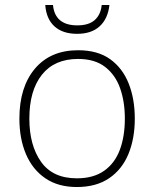

<svg xmlns="http://www.w3.org/2000/svg" viewBox="-20 -742 621 772"><path d="M522 -265Q522 -185 496.5 -123Q471 -61 419 -25.5Q367 10 289 10Q214 10 162.5 -25Q111 -60 84.5 -122Q58 -184 58 -265Q58 -392 120.5 -466Q183 -540 294 -540Q373 -540 423 -504Q473 -468 497.5 -406Q522 -344 522 -265ZM98 -265Q98 -158 145 -91.5Q192 -25 289 -25Q356 -25 399 -55.5Q442 -86 462 -140Q482 -194 482 -265Q482 -333 463 -387Q444 -441 402.5 -473Q361 -505 294 -505Q199 -505 148.5 -441.5Q98 -378 98 -265ZM420 -722Q414 -667 381 -636.5Q348 -606 290 -606Q232 -606 199 -636Q166 -666 162 -722H193Q201 -640 291 -640Q337 -640 361 -661.5Q385 -683 389 -722Z"/></svg>

Font: Noto Sans ExtraLight
Style: Regular
Weight: 200
Designer: Monotype Design Team
Foundry: Monotype Imaging Inc.
Version: Version 2.007